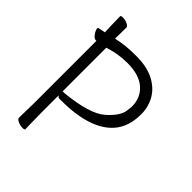

<svg xmlns="http://www.w3.org/2000/svg" viewBox="-205 -802 909 909"><g transform="rotate(45 250.0 -347.0)"><path d="M66 -116V-533H61Q50 -533 38.5 -550Q27 -567 27 -577Q27 -583 32 -583L66 -590Q64 -622 63 -695Q63 -700 78 -700Q93 -700 107.5 -693Q122 -686 122 -677L121 -603L127 -604Q177 -616 249.5 -616Q322 -616 369 -591.5Q416 -567 439 -526.5Q462 -486 462 -437Q462 -352 416 -301Q339 -215 144 -215Q131 -215 130 -216L122 -224V-212Q122 -81 123 -48.5Q124 -16 124 1Q124 6 109 6Q94 6 79 -1Q64 -8 64 -17ZM134 -251Q288 -266 343 -314.5Q398 -363 402 -404Q405 -430 405 -431Q405 -491 364 -527Q323 -563 244 -563Q183 -563 122 -543V-251H134Z"/></g></svg>

Font: Moon Stars Kai HW Light
Style: Regular
Weight: 300
Designer: GuiWonder
Version: Version 1.101